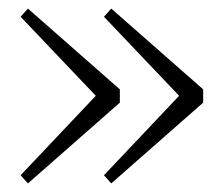

<svg xmlns="http://www.w3.org/2000/svg" viewBox="-20 -476 517 447"><path d="M259 -268V-237L45 -49L28 -68L203 -253L28 -437L45 -456ZM239 -456 453 -268V-237L239 -49L222 -68L397 -253L222 -437Z"/></svg>

Font: TypoPRO Source Serif Pro
Style: Regular
Weight: 300
Designer: Frank Grießhammer
Foundry: Adobe Systems Incorporated
Version: Version 1.017;PS (version unavailable);hotconv 1.0.79;makeot